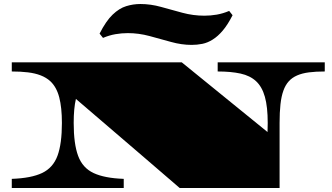

<svg xmlns="http://www.w3.org/2000/svg" viewBox="-20 -943 1666 963"><path d="M39.1 0V-45.9Q136.7 -49.3 191.4 -75.4Q246.1 -101.6 268.3 -161.6Q290.5 -221.7 290.5 -326.2Q290.5 -403.3 277.1 -454.8Q263.7 -506.3 232.4 -535.6Q211.9 -554.2 184.1 -564.9Q156.2 -575.7 120.1 -580.1Q84 -584.5 39.1 -584.5V-630.4H891.6L1321.8 -280.8L1322.8 -326.2Q1322.8 -406.7 1308.6 -457.3Q1294.4 -507.8 1264.4 -535.6Q1234.4 -563.5 1186.5 -574Q1138.7 -584.5 1071.8 -584.5V-630.4H1608.9V-584.5Q1564.5 -584.5 1529.8 -580.1Q1460.9 -571.3 1428.7 -535.6Q1411.1 -516.1 1401.4 -488.3Q1391.1 -460 1386.7 -419.7Q1382.3 -379.4 1382.3 -326.2V0H881.3L702.6 -153.8L360.8 -446.8Q349.6 -399.9 349.6 -326.2Q349.6 -220.7 372.1 -160.6Q394.5 -100.6 449.5 -75Q504.4 -49.3 600.6 -45.9V0ZM941.4 -717.8Q890.6 -717.8 837.6 -732.7Q784.7 -747.6 730.2 -762.2Q675.8 -776.9 621.1 -776.9Q589.8 -776.9 558.8 -771.5Q527.8 -766.1 496.6 -752.9L479.5 -774.4Q511.7 -837.9 544.9 -869.6Q578.1 -901.4 613 -912.1Q647.9 -922.9 684.1 -922.9Q735.8 -922.9 788.3 -908.2Q840.8 -893.6 895 -878.9Q949.2 -864.3 1004.9 -864.3Q1036.1 -864.3 1067.1 -869.6Q1098.1 -875 1129.4 -888.2L1146.5 -866.7Q1122.1 -818.8 1097.4 -789.8Q1072.8 -760.7 1046.9 -744.6Q1021.5 -728.5 994.9 -723.1Q968.3 -717.8 941.4 -717.8Z"/></svg>

Font: Asset
Style: Regular
Weight: 400
Version: Version 1.003; ttfautohint (v1.8.4.7-5d5b)